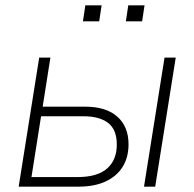

<svg xmlns="http://www.w3.org/2000/svg" viewBox="-20 -700 729 720"><path d="M50 0 127 -484H169L140 -300H299Q378 -300 420 -262.5Q462 -225 462 -159Q462 -110 440 -74.5Q418 -39 376 -19.5Q334 0 273 0ZM98 -36H271Q345 -36 381.5 -68Q418 -100 418 -158Q418 -214 385.5 -239Q353 -264 293 -264H134ZM520 0 597 -484H639L562 0ZM452 -620 461 -680H522L513 -620ZM291 -620 300 -680H361L352 -620Z"/></svg>

Font: Nunito Sans 12pt ExtraLight
Style: Italic
Weight: 200
Italic angle: -9°
Designer: Vernon Adams
Foundry: Vernon Adams
Version: Version 3.101;gftools[0.9.27]